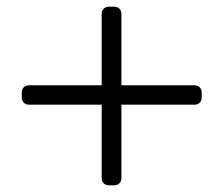

<svg xmlns="http://www.w3.org/2000/svg" viewBox="-20 -587 668 574"><path d="M306 -33Q296 -33 290 -39Q284 -45 284 -55V-274H67Q57 -274 51 -280Q45 -286 45 -296V-310Q45 -320 51 -326Q57 -332 67 -332H284V-545Q284 -555 290 -561Q296 -567 306 -567H321Q331 -567 337 -561Q343 -555 343 -545V-332H561Q571 -332 577 -326Q583 -320 583 -310V-296Q583 -286 577 -280Q571 -274 561 -274H343V-55Q343 -45 337 -39Q331 -33 321 -33Z"/></svg>

Font: Rubik AZ
Style: Regular
Weight: 300
Designer: Hubert and Fischer
Foundry: Hubert & Fischer
Version: Version 2.000